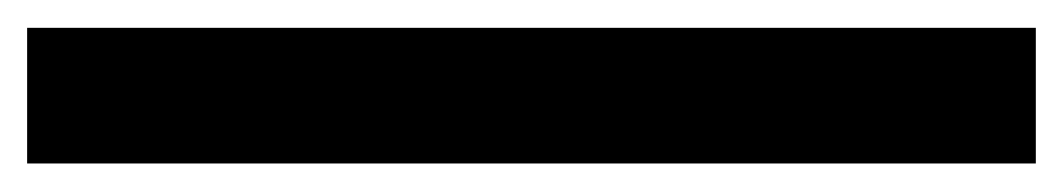

<svg xmlns="http://www.w3.org/2000/svg" viewBox="-20 1 765 138"><path d="M-0.5 118.5H724.5V21H-0.5Z"/></svg>

Font: Anybody SemiExpanded SemiBold
Style: Regular
Weight: 600
Width: 6
Designer: Tyler Finck
Foundry: Etcetera Type Company
Version: Version 1.113;gftools[0.9.25]